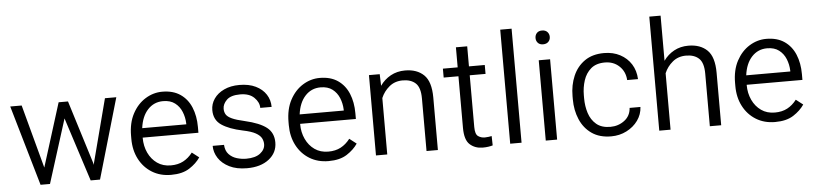

<svg xmlns="http://www.w3.org/2000/svg" viewBox="-45 -999 5340 1258"><g transform="rotate(-5 2625.0 -370.0)"><path d="M101.1 -528.3 213.4 -110.4 344.2 -528.3H405.8L534.7 -114.3L537.6 -99.6L539.1 -107.4L648.9 -528.3H723.6L570.3 0H508.8L373.5 -419.4L241.2 0H179.2L25.9 -528.3Z M1037.6 9.8Q966.3 9.8 912.4 -23.4Q858.4 -56.6 828.1 -114.7Q797.9 -172.9 797.9 -247.6V-268.1Q797.9 -352.1 830.1 -412.6Q862.3 -473.1 914.6 -505.6Q966.8 -538.1 1026.4 -538.1Q1097.7 -538.1 1145 -505.6Q1192.4 -473.1 1215.8 -416.5Q1239.3 -359.9 1239.3 -287.6V-249.5H872.6V-247.6Q872.6 -193.8 893.3 -149.4Q914.1 -105 951.7 -78.6Q989.3 -52.2 1041 -52.2Q1088.4 -52.2 1123 -70.6Q1157.7 -88.9 1184.6 -124L1230.5 -88.4Q1204.6 -49.8 1158.4 -20Q1112.3 9.8 1037.6 9.8ZM1026.4 -476.1Q965.8 -476.1 925.3 -432.1Q884.8 -388.2 875 -311.5H1165V-318.4Q1163.6 -357.9 1148.9 -394Q1134.3 -430.2 1104.2 -453.1Q1074.2 -476.1 1026.4 -476.1Z M1661.6 -137.7Q1661.6 -158.2 1651.9 -177Q1642.1 -195.8 1614 -211.7Q1585.9 -227.5 1530.3 -238.8Q1441.9 -257.3 1392.3 -290.8Q1342.8 -324.2 1342.8 -389.2Q1342.8 -429.7 1366.2 -463.6Q1389.6 -497.6 1432.6 -517.8Q1475.6 -538.1 1533.7 -538.1Q1596.2 -538.1 1640.4 -516.6Q1684.6 -495.1 1708.3 -458.5Q1731.9 -421.9 1731.9 -376.5H1657.2Q1657.2 -413.6 1625.2 -444.8Q1593.3 -476.1 1533.7 -476.1Q1471.7 -476.1 1444.6 -449.2Q1417.5 -422.4 1417.5 -391.1Q1417.5 -369.6 1427.5 -353.5Q1437.5 -337.4 1465.8 -324.5Q1494.1 -311.5 1548.8 -299.3Q1645.5 -276.9 1690.7 -241.5Q1735.8 -206.1 1735.8 -142.6Q1735.8 -75.2 1681.4 -32.7Q1627 9.8 1536.6 9.8Q1468.3 9.8 1420.9 -13.9Q1373.5 -37.6 1349.1 -75.4Q1324.7 -113.3 1324.7 -155.8H1399.4Q1401.9 -116.2 1423.1 -93.8Q1444.3 -71.3 1475.1 -62Q1505.9 -52.7 1536.6 -52.7Q1597.7 -52.7 1629.6 -77.9Q1661.6 -103 1661.6 -137.7Z M2073.2 9.8Q2002 9.8 1948 -23.4Q1894 -56.6 1863.8 -114.7Q1833.5 -172.9 1833.5 -247.6V-268.1Q1833.5 -352.1 1865.7 -412.6Q1897.9 -473.1 1950.2 -505.6Q2002.4 -538.1 2062 -538.1Q2133.3 -538.1 2180.7 -505.6Q2228 -473.1 2251.5 -416.5Q2274.9 -359.9 2274.9 -287.6V-249.5H1908.2V-247.6Q1908.2 -193.8 1929 -149.4Q1949.7 -105 1987.3 -78.6Q2024.9 -52.2 2076.7 -52.2Q2124 -52.2 2158.7 -70.6Q2193.4 -88.9 2220.2 -124L2266.1 -88.4Q2240.2 -49.8 2194.1 -20Q2147.9 9.8 2073.2 9.8ZM2062 -476.1Q2001.5 -476.1 1960.9 -432.1Q1920.4 -388.2 1910.6 -311.5H2200.7V-318.4Q2199.2 -357.9 2184.6 -394Q2169.9 -430.2 2139.9 -453.1Q2109.9 -476.1 2062 -476.1Z M2602.5 -474.6Q2550.3 -474.6 2513.9 -444.3Q2477.5 -414.1 2459.5 -371.1V0H2385.3V-528.3H2456.1L2458.5 -451.7Q2486.3 -491.7 2528.3 -514.9Q2570.3 -538.1 2623 -538.1Q2701.7 -538.1 2747.1 -493.9Q2792.5 -449.7 2792.5 -345.2V0H2717.8V-345.7Q2717.8 -417.5 2687.3 -446Q2656.7 -474.6 2602.5 -474.6Z M3147 -528.3V-469.7H3043V-129.9Q3043 -82 3062.3 -68.6Q3081.5 -55.2 3106.4 -55.2Q3119.1 -55.2 3131.3 -57.1Q3143.6 -59.1 3151.4 -60.5L3152.8 1Q3142.1 4.4 3124.8 7.1Q3107.4 9.8 3086.9 9.8Q3036.6 9.8 3002.7 -20.5Q2968.8 -50.8 2968.8 -130.4V-469.7H2871.6V-528.3H2968.8V-660.2H3043V-528.3Z M3342.8 -750V0H3268.1V-750Z M3493.7 -674.8Q3493.7 -694.3 3505.6 -707.5Q3517.6 -720.7 3540 -720.7Q3562.5 -720.7 3575 -707.5Q3587.4 -694.3 3587.4 -674.8Q3587.4 -656.2 3575 -643.1Q3562.5 -629.9 3540 -629.9Q3517.6 -629.9 3505.6 -643.1Q3493.7 -656.2 3493.7 -674.8ZM3576.7 -528.3V0H3502V-528.3Z M3932.1 -52.7Q3984.4 -52.7 4024.4 -82.8Q4064.5 -112.8 4067.9 -165.5H4139.2Q4136.7 -116.7 4108.2 -76.9Q4079.6 -37.1 4033.4 -13.7Q3987.3 9.8 3932.1 9.8Q3855.5 9.8 3804.4 -25.9Q3753.4 -61.5 3727.8 -121.6Q3702.1 -181.6 3702.1 -253.9V-274.4Q3702.1 -347.2 3727.8 -407Q3753.4 -466.8 3804.4 -502.4Q3855.5 -538.1 3932.1 -538.1Q3991.2 -538.1 4037.1 -513.9Q4083 -489.7 4109.9 -447.3Q4136.7 -404.8 4139.2 -348.6H4067.9Q4064.5 -404.8 4026.6 -440.4Q3988.8 -476.1 3932.1 -476.1Q3874.5 -476.1 3840.3 -446.8Q3806.2 -417.5 3791.3 -371.3Q3776.4 -325.2 3776.4 -274.4V-253.9Q3776.4 -202.6 3791 -156.7Q3805.7 -110.8 3839.8 -81.8Q3874 -52.7 3932.1 -52.7Z M4322.8 -750V-453.1Q4350.6 -492.7 4392.3 -515.4Q4434.1 -538.1 4486.3 -538.1Q4564.9 -538.1 4610.4 -493.9Q4655.8 -449.7 4655.8 -345.2V0H4581.1V-345.7Q4581.1 -417.5 4550.5 -446Q4520 -474.6 4465.8 -474.6Q4413.6 -474.6 4377.2 -444.3Q4340.8 -414.1 4322.8 -371.1V0H4248.5V-750Z M5010.3 9.8Q4939 9.8 4885 -23.4Q4831.1 -56.6 4800.8 -114.7Q4770.5 -172.9 4770.5 -247.6V-268.1Q4770.5 -352.1 4802.7 -412.6Q4835 -473.1 4887.2 -505.6Q4939.5 -538.1 4999 -538.1Q5070.3 -538.1 5117.7 -505.6Q5165 -473.1 5188.5 -416.5Q5211.9 -359.9 5211.9 -287.6V-249.5H4845.2V-247.6Q4845.2 -193.8 4866 -149.4Q4886.7 -105 4924.3 -78.6Q4961.9 -52.2 5013.7 -52.2Q5061 -52.2 5095.7 -70.6Q5130.4 -88.9 5157.2 -124L5203.1 -88.4Q5177.2 -49.8 5131.1 -20Q5085 9.8 5010.3 9.8ZM4999 -476.1Q4938.5 -476.1 4897.9 -432.1Q4857.4 -388.2 4847.7 -311.5H5137.7V-318.4Q5136.2 -357.9 5121.6 -394Q5106.9 -430.2 5076.9 -453.1Q5046.9 -476.1 4999 -476.1Z"/></g></svg>

Font: Vazirmatn UI Light
Style: Regular
Weight: 300
Designer: Saber Rastikerdar
Foundry: Saber Rastikerdar
Version: Version 33.003